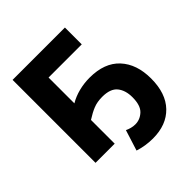

<svg xmlns="http://www.w3.org/2000/svg" viewBox="-225 -865 1162 1162"><g transform="rotate(-45 356.0 -284.0)"><path d="M68 0V-710H516V-566H232V-345Q269 -367 314 -378.5Q359 -390 407 -390Q534 -390 600.5 -318Q667 -246 667 -123Q667 4 600.5 73Q534 142 418 142Q355 142 296 123L338 -10Q352 -3 369 1.5Q386 6 403 6Q444 6 475.5 -23.5Q507 -53 507 -123Q507 -182 478 -218Q449 -254 379 -254Q336 -254 303.5 -241Q271 -228 232 -203V0Z"/></g></svg>

Font: Raleway ExtraBold
Style: Regular
Weight: 800
Designer: Matt McInerney, Pablo Impallari, Rodrigo Fuenzalida
Foundry: Matt McInerney, Pablo Impallari, Rodrigo Fuenzalida
Version: Version 4.026